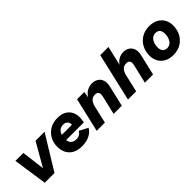

<svg xmlns="http://www.w3.org/2000/svg" viewBox="152 -1672 2650 2650"><g transform="rotate(-45 1476.5 -347.0)"><path d="M450 -500H626L320 0H130L57 -500H212L255 -160Z M852 9Q734 9 668.5 -55.5Q603 -120 603 -231Q603 -307 637 -370Q671 -433 735 -471.5Q799 -510 888 -510Q960 -510 1010 -482.5Q1060 -455 1085.5 -407.5Q1111 -360 1111 -299Q1111 -255 1100 -208H756Q761 -161 789.5 -138Q818 -115 863 -115Q901 -115 927.5 -131Q954 -147 968 -175L1094 -109Q1066 -55 1001.5 -23Q937 9 852 9ZM877 -388Q831 -388 803.5 -364.5Q776 -341 765 -301H961Q961 -306 961 -311Q961 -346 938.5 -367Q916 -388 877 -388Z M1144 0 1260 -500H1402L1387 -410Q1416 -459 1461 -484.5Q1506 -510 1560 -510Q1612 -510 1650 -486Q1688 -462 1704 -416.5Q1720 -371 1705 -305L1634 0H1474L1538 -272Q1561 -371 1480 -371Q1432 -371 1404 -341Q1376 -311 1363 -256L1304 0Z M1754 0 1917 -704H2077L2011 -419Q2039 -464 2081 -487Q2123 -510 2174 -510Q2223 -510 2260.5 -486Q2298 -462 2314 -416Q2330 -370 2315 -305L2244 0H2084L2148 -273Q2172 -371 2091 -371Q2042 -371 2014 -341Q1986 -311 1973 -256L1914 0Z M2632 10Q2556 10 2502.5 -20Q2449 -50 2420.5 -101.5Q2392 -153 2392 -217Q2392 -299 2426.5 -365Q2461 -431 2525 -470.5Q2589 -510 2679 -510Q2755 -510 2808.5 -480Q2862 -450 2890.5 -399Q2919 -348 2919 -283Q2919 -202 2885 -135.5Q2851 -69 2786.5 -29.5Q2722 10 2632 10ZM2642 -118Q2695 -118 2727 -165.5Q2759 -213 2759 -284Q2759 -329 2737 -355.5Q2715 -382 2670 -382Q2616 -382 2584 -335Q2552 -288 2552 -217Q2552 -172 2574.5 -145Q2597 -118 2642 -118Z"/></g></svg>

Font: Prodigy Sans
Style: Bold Italic
Weight: 700
Italic angle: -13°
Designer: Wei Huang
Foundry: Wei Huang
Version: Version 1.003; ttfautohint (v1.8.3)